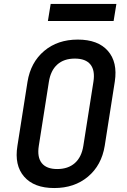

<svg xmlns="http://www.w3.org/2000/svg" viewBox="-20 -940 640 970"><path d="M254 10Q152 10 102 -47.5Q52 -105 68 -203L119 -527Q135 -625 203 -682.5Q271 -740 373 -740Q475 -740 525 -683Q575 -626 560 -528L509 -203Q493 -105 424.5 -47.5Q356 10 254 10ZM269 -86Q324 -86 358 -116Q392 -146 401 -203L452 -527Q461 -584 437 -614Q413 -644 358 -644Q303 -644 269.5 -614Q236 -584 227 -527L176 -203Q167 -146 191 -116Q215 -86 269 -86ZM222 -834 236 -920H568L554 -834Z"/></svg>

Font: NKDuy Mono SemiBold
Style: Italic
Weight: 600
Italic angle: -9°
Monospace: yes
Designer: NKDuy
Foundry: NKDuy
Version: Version 2.251; ttfautohint (v1.8.4.7-5d5b)